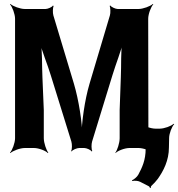

<svg xmlns="http://www.w3.org/2000/svg" viewBox="-20 -757 911 982"><path d="M213 -711H107C83 -711 46 -725 33 -737L31 -735C43 -722 57 -685 57 -661V-50C57 -26 43 11 31 24L33 26C46 14 83 0 107 0H154C178 0 214 14 225 26L227 24C217 11 204 -26 204 -50V-194L197 -362C194 -421 197 -499 188 -543L184 -542C193 -498 223 -428 240 -371L345 -33C349 -20 349 7 344 15L346 18C351 9 374 0 385 0H411C422 0 444 9 449 18L452 15C447 7 447 -20 451 -33L555 -372C572 -429 601 -500 610 -545H606C597 -501 601 -422 598 -362L592 -194V-50C592 -26 580 11 570 24L571 26C582 14 618 0 642 0H689C713 0 750 14 763 26L765 24C753 11 739 -26 739 -50L738 -661C738 -685 752 -722 764 -735L762 -737C749 -725 712 -711 688 -711H582C571 -711 549 -721 544 -729L541 -727C545 -718 546 -690 542 -678L438 -329C413 -245 397 -128 397 -61H401C401 -128 383 -245 358 -329L253 -678C249 -691 250 -718 254 -726L251 -729C246 -720 224 -711 213 -711ZM697 173 740 195C743 196 747 202 747 205L751 204C751 201 752 195 755 193C766 183 777 171 787 158C816 117 844 64 844 -3L845 -51C845 -74 859 -110 871 -122L868 -124C856 -112 820 -99 797 -99H775C751 -99 714 -113 701 -125L699 -123C711 -110 725 -73 725 -49V4C725 62 707 100 687 137C681 148 664 162 655 165L657 169C666 166 686 167 697 173Z"/></svg>

Font: Asimov
Style: EdgeNar
Weight: 500
Designer: Google
Version: Version 2.000980: 2014